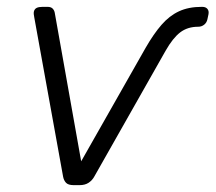

<svg xmlns="http://www.w3.org/2000/svg" viewBox="-20 -540 629 560"><path d="M195 0Q179 0 172.5 -7Q166 -14 164 -25L80 -489Q79 -494 78.5 -498.5Q78 -503 79 -507Q81 -514 87 -517Q93 -520 104 -520H119Q129 -520 134 -514.5Q139 -509 140 -501L222 -40H200L405 -401Q428 -441 451 -467.5Q474 -494 502 -507Q530 -520 568 -520H570Q580 -520 585 -514Q590 -508 588 -498L585 -484Q583 -474 575.5 -468Q568 -462 558 -462Q527 -462 505.5 -445.5Q484 -429 463 -392L255 -25Q249 -14 238.5 -7Q228 0 212 0Z"/></svg>

Font: Rubik Light Light
Style: Italic
Weight: 300
Italic angle: -12°
Version: Version 2.104